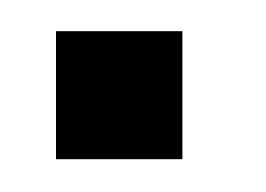

<svg xmlns="http://www.w3.org/2000/svg" viewBox="-20 -402 166 120"><path d="M15 -382.5V-302.5H94V-382.5Z"/></svg>

Font: Anybody UltraCondensed
Style: Regular
Weight: 400
Width: 1
Version: Version 1.113;gftools[0.9.25]